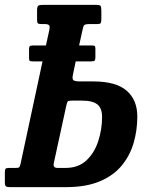

<svg xmlns="http://www.w3.org/2000/svg" viewBox="-65 -770 639 790"><path d="M-0.5 -79Q11 -79 14 -81.8Q17 -84.5 19.5 -95.5L110 -517.5H70.5Q59 -517.5 56.8 -520.2Q54.5 -523 54.5 -532.5V-569Q54.5 -577.5 58 -580.2Q61.5 -583 71.5 -583H124L137.5 -644.5Q141 -660 137.2 -665.5Q133.5 -671 120 -671H105.5Q94.5 -671 91 -674Q87.5 -677 87.5 -688.5V-727Q87.5 -743.5 93 -746.8Q98.5 -750 113.5 -750H330Q346 -750 349 -745.2Q352 -740.5 352 -725V-692.5Q352 -679.5 349.5 -675.2Q347 -671 334 -671H304Q284.5 -671 280.8 -665.8Q277 -660.5 273.5 -642L260.5 -583H312Q322.5 -583 325 -580.5Q327.5 -578 327.5 -569V-534Q327.5 -525 325 -521.2Q322.5 -517.5 310.5 -517.5H246.5L235 -462.5Q231 -444 237.8 -439.5Q244.5 -435 264 -435H318.5Q412 -435 456 -397Q500 -359 500 -290.5Q500 -234.5 485 -182.5Q470 -130.5 436.2 -89.2Q402.5 -48 345.8 -24Q289 0 206 0H-24Q-36.5 0 -40.8 -3.5Q-45 -7 -45 -20.5V-60.5Q-45 -71.5 -42.5 -75.2Q-40 -79 -28.5 -79ZM231 -356Q216 -356 213.2 -352.2Q210.5 -348.5 207.5 -334L156.5 -99.5Q151.5 -79 172 -79H204.5Q257.5 -79 290.5 -110Q323.5 -141 339.2 -189.2Q355 -237.5 355 -289.5Q355 -324.5 335.8 -340.2Q316.5 -356 272 -356Z"/></svg>

Font: Besley* Condensed Semi
Style: Italic
Weight: 600
Width: 3
Italic angle: -13°
Designer: Owen Earl
Foundry: indestructible type*
Version: Version 3.000; ttfautohint (v1.8.3)